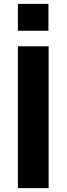

<svg xmlns="http://www.w3.org/2000/svg" viewBox="-20 -967 342 987"><path d="M230 0H72V-729H230ZM72 -809V-947H229V-809Z"/></svg>

Font: BDO Grotesk
Style: Bold
Weight: 700
Designer: Deni Anggara
Foundry: Lokal Container
Version: Version 2.000